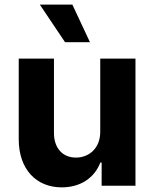

<svg xmlns="http://www.w3.org/2000/svg" viewBox="-20 -797 662 824"><path d="M60.4 -198.2C60.7 -70.7 135.3 7.1 245 7.1C327.1 7.1 386 -35.2 410.5 -99.1H416.2V0H561.4V-545.5H410.2V-232.2C410.5 -159.1 360.4 -120.7 306.1 -120.7C248.9 -120.7 212 -160.9 211.6 -225.1V-545.5H60.4ZM150.9 -777.3 259.2 -615.8H366.1L290.5 -777.3Z"/></svg>

Font: Inter-Hewn
Style: Bold
Weight: 700
Designer: Rasmus Andersson
Foundry: rsms
Version: Version 3.012;git-f93a4a705